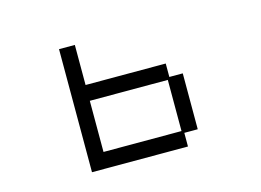

<svg xmlns="http://www.w3.org/2000/svg" viewBox="-81 -684 1162 856"><g transform="rotate(-15 500.0 -256.0)"><path d="M247 -540H320V-355H690V-293H752V-35H690V28H247ZM680 -46V-282H320V-46Z"/></g></svg>

Font: DotGothic16
Style: Regular
Weight: 400
Designer: Fontworks Inc.
Foundry: Fontworks Inc.
Version: Version 1.100